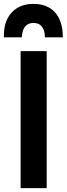

<svg xmlns="http://www.w3.org/2000/svg" viewBox="-32 -961 343 987"><path d="M74 6V-698H208V6ZM291 -769H199Q197 -843 140 -843Q84 -843 80 -769H-12Q-14 -851 27.5 -896Q69 -941 140 -941Q211 -941 251 -897Q291 -853 291 -769Z"/></svg>

Font: Repo
Style: DemiBold
Weight: 600
Designer: Stefan Peev
Foundry: Context Ltd
Version: Version 001.000